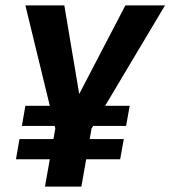

<svg xmlns="http://www.w3.org/2000/svg" viewBox="-20 -695 634 715"><path d="M61.5 -226 74.5 -301H165.5L74.5 -675H219.5L275 -345L447 -675H594.5L371.5 -301H463L449.5 -226H327L321 -216.5L314 -177H441L427.5 -102H301L283 0H147.5L165.5 -102H39.5L52.5 -177H179L186 -217L183.5 -226Z"/></svg>

Font: Anybody SemiBold
Style: Italic
Weight: 600
Italic angle: -10°
Designer: Tyler Finck
Foundry: Etcetera Type Company
Version: Version 1.010; ttfautohint (v1.8.3) -l 8 -r 50 -G 200 -x 14 